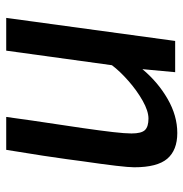

<svg xmlns="http://www.w3.org/2000/svg" viewBox="-6 -598 604 633"><g transform="rotate(90 296.5 -282.0)"><path d="M39.5 0 115.5 -557H218.5L208.5 -449Q251.5 -500.5 306.8 -532.2Q362 -564 419 -564Q475.5 -564 503.8 -531Q532 -498 532 -422Q532 -404.5 527 -361.8Q522 -319 512 -250.5Q509.5 -230 505.2 -199.5Q501 -169 493.8 -121Q486.5 -73 474.5 0H366Q369 -22.5 378 -85.8Q387 -149 402.5 -250.5Q411.5 -313 416 -352.5Q420.5 -392 420.5 -413Q420.5 -446 409.2 -457.5Q398 -469 371.5 -469Q346.5 -469 312.5 -449.8Q278.5 -430.5 246.8 -402.5Q215 -374.5 195.5 -348.5L147.5 0Z"/></g></svg>

Font: Merriweather Sans Italic
Style: Regular
Weight: 400
Italic angle: -7.5°
Designer: Eben Sorkin
Foundry: Eben Sorkin
Version: Version 1.008; ttfautohint (v1.7.19-72a1) -l 8 -r 50 -G 200 